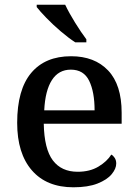

<svg xmlns="http://www.w3.org/2000/svg" viewBox="-20 -786 585 816"><path d="M292 10Q178 10 115.5 -62Q53 -134 53 -264Q53 -405 112.5 -476Q172 -547 282 -547Q382 -547 439.5 -486.5Q497 -426 497 -307V-260H166Q168 -153 204.5 -104.5Q241 -56 310 -56Q362 -56 398.5 -78Q435 -100 453 -129Q461 -125 467.5 -115Q474 -105 474 -91Q474 -69 454.5 -45.5Q435 -22 394.5 -6Q354 10 292 10ZM382 -317Q382 -395 359 -442.5Q336 -490 281 -490Q229 -490 200.5 -445.5Q172 -401 168 -317ZM300 -606Q272 -624 238.5 -652.5Q205 -681 177 -710Q149 -739 136 -756V-766H257Q273 -732 299 -690Q325 -648 347 -619V-606Z"/></svg>

Font: Noto Serif NP Hmong Medium
Style: Regular
Weight: 500
Designer: Dalton Maag Ltd
Foundry: Dalton Maag Ltd
Version: Version 1.001; ttfautohint (v1.8.4.7-5d5b)